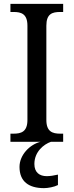

<svg xmlns="http://www.w3.org/2000/svg" viewBox="-20 -734 381 994"><path d="M34 0H190C134 14 81 68 81 130C81 206 129 240 208 240C228 240 261 234 280 224V170C258 175 239 178 222 178C185 178 158 159 158 115C158 52 206 13 244 0H307V-42H292C252 -42 220 -52 220 -113V-601C220 -663 251 -672 292 -672H307V-714H34V-672H50C89 -672 122 -663 122 -601V-113C122 -51 89 -42 50 -42H34Z"/></svg>

Font: Noto Serif Ethiopic SemiCondensed
Style: Regular
Weight: 400
Width: 4
Designer: Monotype Design Team
Foundry: Monotype Imaging Inc.
Version: Version 2.102